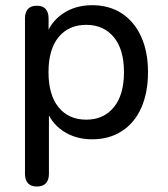

<svg xmlns="http://www.w3.org/2000/svg" viewBox="-20 -516 633 724"><path d="M74.2 139.6V-446.7Q74.2 -469.9 85.4 -482.1Q96.5 -494.4 118.4 -494.4Q141 -494.4 152.1 -482.1Q163.2 -469.9 163.2 -446.7V-356.7L152.2 -375.5Q168 -430.7 215.4 -463.5Q262.8 -496.4 327.5 -496.4Q391.8 -496.4 439.1 -465.6Q486.3 -434.8 512.2 -377.9Q538.1 -321.1 538.1 -243.9Q538.1 -166.6 512.7 -109.5Q487.3 -52.4 439.6 -21.6Q391.8 9.3 327.5 9.3Q263.5 9.3 216.3 -23Q169.2 -55.2 152.9 -109.7H164.5V139.6Q164.5 162.7 153 175Q141.6 187.3 119 187.3Q96.5 187.3 85.4 175Q74.2 162.7 74.2 139.6ZM447.5 -243.9Q447.5 -329.7 409.1 -376Q370.7 -422.3 305.2 -422.3Q238.9 -422.3 200.9 -376Q162.9 -329.7 162.9 -243.9Q162.9 -158 200.9 -111.4Q238.9 -64.8 305.2 -64.8Q370.7 -64.8 409.1 -111.4Q447.5 -158 447.5 -243.9Z"/></svg>

Font: SN Pro Thin
Style: Regular
Weight: 200
Designer: Tobias Whetton
Foundry: Supernotes
Version: Version 1.003;Glyphs 3.3 (3324)